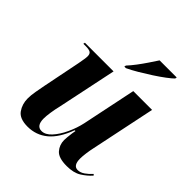

<svg xmlns="http://www.w3.org/2000/svg" viewBox="-206 -897 1047 1047"><g transform="rotate(45 317.5 -373.0)"><path d="M474 10Q411 10 387.5 -17Q364 -44 364 -81Q364 -89 365.5 -104.5Q367 -120 369 -135.5Q371 -151 373 -159H367Q335 -72 286 -31.5Q237 9 171 9Q110 9 86.5 -24Q63 -57 63 -101Q63 -125 68.5 -156Q74 -187 79 -213L123 -432Q127 -454 129.5 -469.5Q132 -485 132 -494Q132 -512 122 -519Q112 -526 85 -526H67L69 -536H290L218 -192Q211 -164 206.5 -133.5Q202 -103 202 -85Q202 -28 242 -28Q271 -28 298 -57.5Q325 -87 346 -132Q367 -177 377 -223L442 -536H587L509 -162Q504 -140 500.5 -114Q497 -88 497 -71Q497 -17 532 -17Q552 -17 572 -31Q592 -45 609 -64L615 -57Q592 -31 559.5 -10.5Q527 10 474 10ZM315 -606Q333 -625 353 -651.5Q373 -678 391.5 -705.5Q410 -733 425 -756H557L555 -746Q543 -734 516.5 -714Q490 -694 456 -672Q422 -650 387.5 -629.5Q353 -609 325 -596H313Z"/></g></svg>

Font: Noto Serif Display SemiCondensed
Style: Bold Italic
Weight: 700
Width: 4
Italic angle: -12°
Designer: Monotype Design Team
Foundry: Monotype Imaging Inc.
Version: Version 2.009